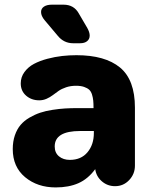

<svg xmlns="http://www.w3.org/2000/svg" viewBox="-20 -798 666 831"><path d="M357.9 -676.8Q368.2 -658.2 368.2 -644Q368.2 -628.9 357.2 -619.9Q346.2 -610.8 326.2 -610.8H296.9Q256.3 -610.8 230 -643.1L172.9 -710.9Q157.7 -729 157.7 -746.1Q157.7 -760.7 170.2 -769.3Q182.6 -777.8 205.1 -777.8H254.9Q299.8 -777.8 320.8 -740.2ZM35.2 -152.8Q35.2 -185.5 44.4 -212.4Q53.7 -239.3 69.1 -257.3Q84.5 -275.4 107.4 -288.8Q130.4 -302.2 153.8 -310.1Q177.2 -317.9 207 -322.5Q236.8 -327.1 262 -328.6Q287.1 -330.1 316.9 -330.1H384.8Q384.8 -350.1 383.5 -362.8Q382.3 -375.5 378.2 -388.9Q374 -402.3 366 -409.7Q357.9 -417 343.8 -421.9Q329.6 -426.8 309.1 -426.8Q285.6 -426.8 266.1 -420.2Q246.6 -413.6 233.6 -404.5Q220.7 -395.5 208.5 -386.2Q196.3 -377 181.4 -370.4Q166.5 -363.8 149.9 -363.8Q116.2 -363.8 93 -384Q69.8 -404.3 69.8 -437Q69.8 -464.4 85.9 -486.3Q102.1 -508.3 127 -521.5Q151.9 -534.7 184.8 -543.5Q217.8 -552.2 249 -555.7Q280.3 -559.1 311 -559.1Q434.6 -559.1 499.3 -505.9Q564 -452.6 564 -332V-81.1Q564 -44.9 539.1 -18.6Q514.2 7.8 478 7.8Q445.3 7.8 420.9 -13.2Q396.5 -34.2 392.1 -65.9Q360.8 -23.4 319.3 -5.1Q277.8 13.2 221.2 13.2Q142.1 13.2 88.6 -31.2Q35.2 -75.7 35.2 -152.8ZM216.8 -164.1Q216.8 -136.7 235.4 -121.3Q253.9 -106 282.2 -106Q331.1 -106 358.6 -138.9Q386.2 -171.9 386.2 -222.2V-231H327.1Q216.8 -231 216.8 -164.1Z"/></svg>

Font: Jellee Roman
Style: Bold
Weight: 700
Designer: Alfredo Marco Pradil
Foundry: Alfredo Marco Pradil and JAM Design
Version: Version 1.000